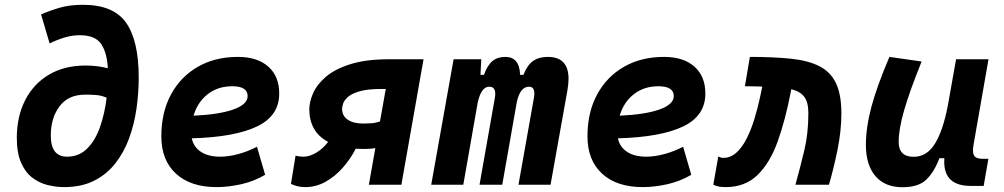

<svg xmlns="http://www.w3.org/2000/svg" viewBox="-20 -762 4142 792"><path d="M244.6 9.8Q210 9.8 175.3 1Q140.6 -7.8 112.1 -30Q83.5 -52.2 66.4 -92.3Q49.3 -132.3 49.3 -194.8Q49.8 -282.7 84.2 -349.6Q118.7 -416.5 182.1 -454.1Q245.6 -491.7 333 -491.7Q381.8 -491.7 424.8 -480.5Q421.4 -545.9 396.7 -581.3Q372.1 -616.7 309.6 -616.7Q276.9 -616.7 245.8 -607.2Q214.8 -597.7 184.6 -583L149.4 -702.6Q187 -718.8 227.5 -730.5Q268.1 -742.2 322.3 -742.2Q448.2 -742.2 500.2 -668.2Q552.2 -594.2 552.2 -442.4Q552.2 -378.4 543 -313.7Q533.7 -249 512.5 -191.2Q491.2 -133.3 455.6 -87.9Q419.9 -42.5 367.9 -16.4Q315.9 9.8 244.6 9.8ZM419.9 -358.9Q397.5 -368.7 375.7 -370.1Q354 -371.6 334 -371.6Q332 -371.6 331.1 -371.6Q261.7 -371.6 225.6 -323.5Q189.5 -275.4 189.5 -203.1Q189.5 -115.7 256.3 -115.7Q306.2 -115.7 339.8 -149.4Q373.5 -183.1 392.8 -238.8Q412.1 -294.4 419.9 -358.9Z M887.7 -115.7Q922.9 -115.7 962.9 -126.5Q1002.9 -137.2 1040 -156.7L1073.7 -41Q1027.3 -13.7 974.6 -2Q921.9 9.8 873.5 9.8Q766.1 9.8 705.8 -45.7Q645.5 -101.1 645.5 -199.7Q645.5 -298.3 685.1 -371.8Q724.6 -445.3 795.7 -486.3Q866.7 -527.3 961.4 -527.3Q1041.5 -527.3 1086.7 -487.3Q1131.8 -447.3 1131.8 -376Q1131.8 -284.2 1039.8 -240.2Q947.8 -196.3 771 -191.4Q778.8 -155.3 809.1 -135.5Q839.4 -115.7 887.7 -115.7ZM778.3 -284.7Q884.3 -289.6 942.9 -310.5Q1001.5 -331.5 1001.5 -365.7Q1001.5 -406.2 938 -406.2Q878.9 -406.2 836.9 -373.5Q794.9 -340.8 778.3 -284.7Z M1482.4 -147.5Q1464.4 -147.5 1447.3 -148.4Q1425.8 -106.4 1394 -70.3Q1362.3 -34.2 1323 -12.2Q1283.7 9.8 1239.7 9.8Q1220.2 9.8 1206.5 6.1Q1192.9 2.4 1180.2 -3.4L1199.2 -120.1Q1208 -117.2 1217.8 -116.5Q1227.5 -115.7 1231.9 -115.7Q1257.3 -115.7 1285.2 -132.6Q1313 -149.4 1333.5 -176.8Q1293.9 -197.8 1274.9 -231.9Q1255.9 -266.1 1255.9 -310.5Q1255.9 -341.8 1271.5 -377.4Q1287.1 -413.1 1324.2 -445.1Q1361.3 -477.1 1425.5 -497.3Q1489.7 -517.6 1586.9 -517.6H1727.1L1635.7 0H1501.5L1528.3 -150.9Q1507.3 -147.5 1482.4 -147.5ZM1547.4 -260.7 1571.3 -395H1553.7Q1495.1 -395 1461.9 -385Q1428.7 -375 1413.8 -360.8Q1398.9 -346.7 1395 -333.5Q1391.1 -320.3 1391.1 -313.5Q1391.1 -283.7 1414.8 -268.1Q1438.5 -252.4 1476.6 -252.4Q1477.1 -252.4 1478.5 -252.4Q1491.2 -252.4 1509.3 -253.4Q1527.3 -254.4 1547.4 -260.7Z M1965.3 -517.6 1961.9 -453.1H1976.1Q1990.7 -493.2 2011.5 -510.3Q2032.2 -527.3 2064.5 -527.3Q2123 -527.3 2125.5 -453.1H2139.2Q2154.8 -493.7 2179 -510.5Q2203.1 -527.3 2239.7 -527.3Q2325.2 -527.3 2325.2 -437Q2325.2 -416.5 2320.8 -390.6L2251 0H2118.7L2182.6 -359.4Q2184.1 -369.1 2184.1 -376.5Q2184.1 -404.3 2162.1 -404.3Q2125.5 -404.3 2111.8 -340.8L2051.8 0H1958L2021.5 -359.4Q2022.9 -368.2 2022.9 -375.5Q2022.9 -404.3 1998 -404.3Q1965.3 -404.3 1950.7 -339.8L1891.1 0H1758.8L1851.1 -517.6Z M2645.5 -115.7Q2680.7 -115.7 2720.7 -126.5Q2760.7 -137.2 2797.9 -156.7L2831.5 -41Q2785.2 -13.7 2732.4 -2Q2679.7 9.8 2631.3 9.8Q2523.9 9.8 2463.6 -45.7Q2403.3 -101.1 2403.3 -199.7Q2403.3 -298.3 2442.9 -371.8Q2482.4 -445.3 2553.5 -486.3Q2624.5 -527.3 2719.2 -527.3Q2799.3 -527.3 2844.5 -487.3Q2889.6 -447.3 2889.6 -376Q2889.6 -284.2 2797.6 -240.2Q2705.6 -196.3 2528.8 -191.4Q2536.6 -155.3 2566.9 -135.5Q2597.2 -115.7 2645.5 -115.7ZM2536.1 -284.7Q2642.1 -289.6 2700.7 -310.5Q2759.3 -331.5 2759.3 -365.7Q2759.3 -406.2 2695.8 -406.2Q2636.7 -406.2 2594.7 -373.5Q2552.7 -340.8 2536.1 -284.7Z M3261.2 0Q3280.8 -70.8 3297.6 -141.1Q3314.5 -211.4 3314.5 -295.4Q3314.5 -340.3 3297.4 -362.8Q3280.3 -385.3 3244.1 -394L3242.2 -383.8Q3219.7 -266.6 3187.7 -178Q3155.8 -89.4 3104.5 -39.8Q3053.2 9.8 2973.6 9.8Q2958.5 9.8 2946 7.6Q2933.6 5.4 2922.4 0L2942.9 -116.2Q2949.7 -114.3 2952.6 -112.8Q2955.1 -110.8 2963.4 -110.8Q2993.7 -110.8 3017.3 -132.1Q3041 -153.3 3059.3 -189.2Q3077.6 -225.1 3091.3 -269.3Q3105 -313.5 3114.7 -358.9L3124.5 -404.8Q3115.2 -405.3 3105 -405.5Q3094.7 -405.8 3084 -405.8Q3076.7 -405.8 3068.8 -406.2Q3061 -406.2 3052.7 -406.2L3073.2 -527.3Q3169.9 -527.3 3241.2 -520Q3312.5 -512.7 3358.9 -489.5Q3405.3 -466.3 3428 -419.7Q3450.7 -373 3450.7 -293.9Q3450.7 -222.7 3434.6 -143.6Q3418.5 -64.5 3399.4 0Z M3702.6 10.3Q3630.4 10.3 3591.1 -35.6Q3551.8 -81.5 3551.8 -164.6Q3551.8 -235.8 3574.7 -321.8Q3597.7 -407.7 3648.9 -527.3L3781.7 -508.3Q3732.4 -386.2 3709.7 -307.6Q3687 -229 3687 -176.8Q3687 -115.2 3749 -115.2Q3803.2 -115.2 3836.7 -169.4Q3870.1 -223.6 3889.6 -325.7V-325.2L3923.8 -517.6H4057.6L3996.1 -166.5Q3993.7 -152.3 3993.7 -142.1Q3993.7 -127 3998.5 -119.6Q4006.8 -106.9 4033.7 -106.9H4057.1L4037.6 4.9H3984.4Q3875 4.9 3875 -94.2Q3875 -101.6 3875.5 -109.4H3855Q3834 -53.2 3801.5 -21.5Q3769 10.3 3702.6 10.3Z"/></svg>

Font: CaskaydiaCove NF
Style: Bold Italic
Weight: 700
Italic angle: -10°
Designer: Aaron Bell
Foundry: Saja Typeworks
Version: Version 2111.001; VTT 6.35;Nerd Fonts 3.2.1